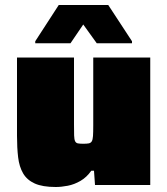

<svg xmlns="http://www.w3.org/2000/svg" viewBox="-20 -740 668 768"><path d="M203 8Q150 8 119 -6Q88 -20 72.5 -46.5Q57 -73 52.5 -111Q48 -149 48 -197V-510H276V-242Q276 -214 276.5 -198Q277 -182 280.5 -175Q284 -168 291.5 -166.5Q299 -165 313 -165Q327 -165 335 -166.5Q343 -168 347 -174.5Q351 -181 352 -196Q353 -211 353 -238V-510H581V0H360L356 -57H345Q327 -31 302 -16.5Q277 -2 251 3Q225 8 203 8ZM121 -567V-575L215 -720H413L508 -575V-567H367L313 -642L262 -567Z"/></svg>

Font: Saira SemiExpanded Black
Style: Regular
Weight: 900
Width: 6
Designer: Hector Gatti with collaboration of the Omnibus-Type team
Foundry: Omnibus-Type
Version: Version 1.101